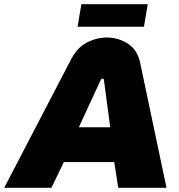

<svg xmlns="http://www.w3.org/2000/svg" viewBox="-61 -891 851 911"><path d="M-41 0 276 -609Q305 -665 351 -689Q397 -713 446 -713Q500 -713 545.5 -684Q591 -655 604 -593L729 0H500L481 -122H242L183 0ZM313 -287H462L432 -512Q432 -515 430 -516.5Q428 -518 425 -518Q423 -518 421 -516.5Q419 -515 417 -512ZM307 -764 325 -871H640L622 -764Z"/></svg>

Font: MuseoModerno Thin Black
Style: Italic
Weight: 900
Italic angle: -9°
Version: Version 1.003